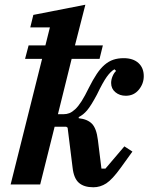

<svg xmlns="http://www.w3.org/2000/svg" viewBox="-20 -780 628 812"><path d="M375 12Q335 12 313.5 -7Q292 -26 287 -71L266 -240L260 -244H211L150 0H25L158 -531H86L101 -588H172L191 -664H108L121 -717L341 -760L297 -588H415L401 -531H283L225 -297H249Q262 -297 273.5 -301.5Q285 -306 298 -318Q311 -330 325 -352Q339 -374 356 -409Q373 -443 389 -467Q405 -491 422.5 -506Q440 -521 459.5 -527.5Q479 -534 503 -534Q543 -534 565.5 -513.5Q588 -493 588 -458Q588 -426 567 -400.5Q546 -375 512 -375Q486 -375 468 -390Q450 -405 450 -429Q450 -443 456 -457.5Q462 -472 471 -480L464 -487Q448 -478 431.5 -455Q415 -432 390 -380Q365 -333 348.5 -313.5Q332 -294 313 -285V-280Q350 -276 369 -256.5Q388 -237 394 -188L409 -67H426L506 -161L540 -139L491 -71Q455 -21 429.5 -4.5Q404 12 375 12Z"/></svg>

Font: IBM Plex Serif SmBld
Style: Italic
Weight: 600
Italic angle: -14°
Designer: Mike Abbink, Paul van der Laan, Pieter van Rosmalen
Foundry: Bold Monday
Version: Version 3.001